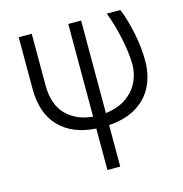

<svg xmlns="http://www.w3.org/2000/svg" viewBox="-111 -632 918 961"><g transform="rotate(-15 348.5 -151.5)"><path d="M138.7 -530.3V-263.7Q138.7 -164.1 190.4 -110.8Q242.2 -57.6 328.1 -49.8V-530.3H394.5V-50.8Q457 -58.1 500 -87.4Q543 -116.7 564.5 -160.2Q585.9 -203.6 585.9 -253.9Q584.5 -314.9 568.1 -392.1Q551.8 -469.2 527.3 -530.3H597.7Q620.6 -476.6 636.5 -399.4Q652.3 -322.3 652.3 -253.9Q652.3 -182.6 625.2 -125Q598.1 -67.4 540.3 -31Q482.4 5.4 394.5 11.7V226.6H328.1V11.7Q206.5 3.9 138.9 -65.9Q71.3 -135.7 71.3 -263.7V-530.3Z"/></g></svg>

Font: Pretendard Light
Style: Regular
Weight: 300
Designer: Base glyphs from Inter by Rasmus Andersson; Hangeul glyphs from Noto Sans CJK(Source Han Sans) by Jang Soo-young and Kan
Foundry: Kil Hyung-jin
Version: Version 1.309